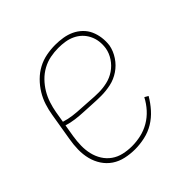

<svg xmlns="http://www.w3.org/2000/svg" viewBox="-145 -655 789 789"><g transform="rotate(-45 250.0 -260.0)"><path d="M209 8Q181 8 154 2Q127 -4 105.5 -18.5Q84 -33 69.5 -55Q55 -77 48.5 -103Q42 -129 42.5 -157Q43 -185 48 -213L68 -333Q72 -358 80 -383Q88 -408 102 -431Q116 -454 135.5 -473.5Q155 -493 178.5 -505.5Q202 -518 228 -523Q254 -528 280 -528Q302 -528 324 -524.5Q346 -521 365.5 -512Q385 -503 400.5 -488Q416 -473 424.5 -454Q433 -435 436 -413Q439 -391 436 -368Q431 -341 414.5 -316Q398 -291 373.5 -274.5Q349 -258 321 -252Q293 -246 265 -246Q241 -246 217.5 -247.5Q194 -249 169.5 -250Q145 -251 121.5 -254Q98 -257 76 -264L67 -210Q63 -185 62.5 -160Q62 -135 67.5 -111.5Q73 -88 85.5 -68Q98 -48 117 -34.5Q136 -21 160 -15.5Q184 -10 209 -10Q235 -10 261.5 -16Q288 -22 312 -36Q336 -50 355 -71Q374 -92 387 -117L403 -108Q388 -82 367.5 -59Q347 -36 321.5 -20.5Q296 -5 266.5 1.5Q237 8 209 8ZM269 -263Q292 -263 316.5 -268.5Q341 -274 362.5 -288.5Q384 -303 398.5 -325Q413 -347 417 -371Q420 -391 417.5 -410Q415 -429 406.5 -446Q398 -463 385 -475.5Q372 -488 355 -496Q338 -504 319 -507Q300 -510 280 -510Q257 -510 233.5 -505.5Q210 -501 188 -489Q166 -477 148.5 -459Q131 -441 118.5 -420Q106 -399 98.5 -376Q91 -353 87 -330L79 -282Q101 -275 124.5 -272Q148 -269 172.5 -268Q197 -267 220.5 -265Q244 -263 269 -263Z"/></g></svg>

Font: Iosevka Curly Slab Thin
Style: Italic
Weight: 100
Italic angle: -9°
Monospace: yes
Designer: Belleve Invis
Foundry: Belleve Invis
Version: Version 22.1.2; ttfautohint (v1.8.4)